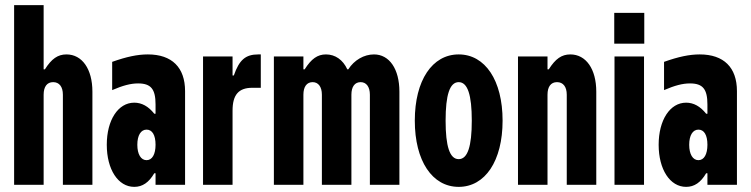

<svg xmlns="http://www.w3.org/2000/svg" viewBox="-20 -720 2926 748"><path d="M35 -700V0H150V-351C150 -382 163 -400 187 -400C211 -400 225 -382 225 -351V0H340V-363C340 -451 300 -508 239 -508C205 -508 181 -491 155 -450H150V-700Z M396 -156C396 -60 440 8 503 8C535 8 560 -9 581 -45H586V0H701V-365C701 -457 650 -508 556 -508C516 -508 473 -499 417 -479V-369C459 -387 489 -395 518 -395C568 -395 586 -373 586 -313V-277H581C558 -306 532 -320 503 -320C440 -320 396 -252 396 -156ZM515 -156C515 -193 529 -215 551 -215C573 -215 586 -194 586 -156C586 -119 573 -96 551 -96C529 -96 515 -119 515 -156Z M771 -500V0H886V-289C886 -350 909 -378 963 -378H996V-508H986C937 -508 912 -487 891 -426H886V-500Z M1047 -500V0H1162V-351C1162 -382 1175 -400 1198 -400C1220 -400 1234 -382 1234 -351V0H1349V-351C1349 -382 1362 -400 1385 -400C1407 -400 1421 -382 1421 -351V0H1536V-363C1536 -451 1497 -508 1437 -508C1398 -508 1360 -486 1337 -450H1333C1316 -487 1286 -508 1250 -508C1217 -508 1193 -491 1167 -450H1162V-500Z M1767 8C1870 8 1938 -93 1938 -250C1938 -407 1870 -508 1767 -508C1664 -508 1596 -407 1596 -250C1596 -93 1664 8 1767 8ZM1716 -250C1716 -350 1732 -400 1767 -400C1802 -400 1818 -350 1818 -250C1818 -150 1802 -100 1767 -100C1732 -100 1716 -150 1716 -250Z M1998 -500V0H2113V-351C2113 -382 2126 -400 2150 -400C2174 -400 2188 -382 2188 -351V0H2303V-363C2303 -451 2263 -508 2202 -508C2168 -508 2144 -491 2118 -450H2113V-500Z M2373 -670V-550H2490V-670ZM2374 0H2489V-500H2374Z M2546 -156C2546 -60 2590 8 2653 8C2685 8 2710 -9 2731 -45H2736V0H2851V-365C2851 -457 2800 -508 2706 -508C2666 -508 2623 -499 2567 -479V-369C2609 -387 2639 -395 2668 -395C2718 -395 2736 -373 2736 -313V-277H2731C2708 -306 2682 -320 2653 -320C2590 -320 2546 -252 2546 -156ZM2665 -156C2665 -193 2679 -215 2701 -215C2723 -215 2736 -194 2736 -156C2736 -119 2723 -96 2701 -96C2679 -96 2665 -119 2665 -156Z"/></svg>

Font: Jakob Semi-Condensed
Style: Regular
Weight: 400
Width: 4
Designer: Alan Madić
Foundry: X Cicéro
Version: Version 1.000;Glyphs 3.1.2 (3151)